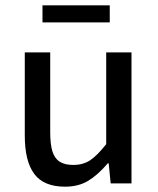

<svg xmlns="http://www.w3.org/2000/svg" viewBox="-20 -683 588 715"><path d="M167 -487.8V-190.9Q167 -146.5 175 -119.9Q183.1 -93.3 201.9 -81.1Q220.7 -68.8 252.9 -68.8Q289.6 -68.8 315.7 -86.2Q341.8 -103.5 375.5 -146V-487.8H469.7V0H392.1L384.8 -74.7H381.3Q344.2 -31.2 308.1 -9.5Q272 12.2 222.2 12.2Q143.1 12.2 107.7 -35.2Q72.3 -82.5 72.3 -178.2V-487.8ZM388.7 -663.1V-599.6H138.2V-663.1Z"/></svg>

Font: Varta SemiBold
Style: Regular
Weight: 600
Designer: Joana Correia, Viktoriya Grabowska, Eben Sorkin
Foundry: Sorkin Type
Version: Version 1.003; ttfautohint (v1.3) -l 8 -r 24 -G 200 -x 12 -H